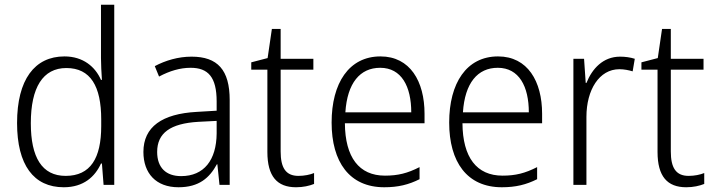

<svg xmlns="http://www.w3.org/2000/svg" viewBox="-20 -873 3012 810"><path d="M249 -83C333 -83 381 -128 406 -183H410L417 -93H462V-853H406V-628C406 -601 408 -566 410 -536H406C382 -591 331 -635 252 -635C126 -635 52 -537 52 -354C52 -177 122 -83 249 -83ZM257 -131C157 -131 110 -209 110 -353C110 -504 161 -586 260 -586C362 -586 407 -509 407 -369V-341C407 -206 362 -131 257 -131Z M788 -634C732 -634 678 -618 633 -594L651 -550C696 -574 740 -587 784 -587C858 -587 894 -548 894 -445V-406L810 -401C664 -393 585 -338 585 -232C585 -142 638 -83 733 -83C820 -83 864 -123 895 -180H897L906 -93H949V-451C949 -578 898 -634 788 -634ZM816 -359 894 -363V-310C893 -198 841 -130 744 -130C681 -130 643 -165 643 -232C643 -312 699 -352 816 -359Z M1239 -131C1185 -131 1164 -166 1164 -234V-579H1302V-625H1164V-751H1127L1109 -628L1040 -610V-579H1108V-232C1108 -129 1149 -83 1229 -83C1259 -83 1285 -89 1305 -97V-143C1288 -136 1264 -131 1239 -131Z M1585 -635C1452 -635 1379 -522 1379 -356C1379 -190 1454 -83 1601 -83C1660 -83 1704 -94 1750 -117V-168C1699 -142 1659 -132 1604 -132C1495 -132 1436 -209 1435 -353H1771V-393C1771 -530 1710 -635 1585 -635ZM1584 -587C1674 -587 1715 -508 1715 -399H1437C1445 -523 1499 -587 1584 -587Z M2081 -635C1948 -635 1875 -522 1875 -356C1875 -190 1950 -83 2097 -83C2156 -83 2200 -94 2246 -117V-168C2195 -142 2155 -132 2100 -132C1991 -132 1932 -209 1931 -353H2267V-393C2267 -530 2206 -635 2081 -635ZM2080 -587C2170 -587 2211 -508 2211 -399H1933C1941 -523 1995 -587 2080 -587Z M2596 -634C2524 -634 2478 -583 2454 -523H2451L2444 -625H2399V-93H2454V-380C2454 -494 2508 -581 2593 -581C2613 -581 2632 -577 2649 -572L2658 -625C2639 -631 2618 -634 2596 -634Z M2885 -131C2831 -131 2810 -166 2810 -234V-579H2948V-625H2810V-751H2773L2755 -628L2686 -610V-579H2754V-232C2754 -129 2795 -83 2875 -83C2905 -83 2931 -89 2951 -97V-143C2934 -136 2910 -131 2885 -131Z"/></svg>

Font: Noto Sans Kannada UI SemiCondensed Light
Style: Regular
Weight: 300
Width: 4
Designer: Jelle Bosma - Monotype Design Team
Foundry: Monotype Imaging Inc.
Version: Version 2.005